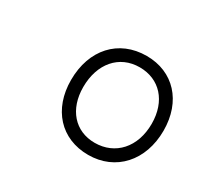

<svg xmlns="http://www.w3.org/2000/svg" viewBox="-78 -807 530 504"><g transform="rotate(30 187.5 -555.0)"><path d="M235 -404C318 -404 375 -467 375 -558C375 -647 320 -706 239 -706C154 -706 98 -644 98 -552C98 -464 152 -404 235 -404ZM234 -440C174 -440 135 -485 135 -552C135 -623 176 -671 238 -671C298 -671 339 -627 339 -558C339 -487 296 -440 234 -440Z"/></g></svg>

Font: Fixel Text 20240404 ExtraLight
Style: Italic
Weight: 200
Width: 4
Italic angle: -10°
Designer: AlfaBravo + MacPaw
Foundry: Kyrylo Tkachov, Marchela Mozhyna, Serhii Makarenko, Maria Weinstein, Zakhar Kryvoshyya
Version: Version 1.211;Glyphs 3.2 (3225)